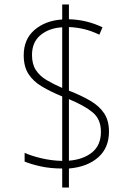

<svg xmlns="http://www.w3.org/2000/svg" viewBox="-20 -780 570 858"><path d="M258 -27Q205 -27 162 -36.5Q119 -46 90 -58V-97Q121 -83 166 -72.5Q211 -62 258 -61V-349Q207 -370 168 -393Q129 -416 107.5 -449Q86 -482 86 -533Q86 -605 134.5 -646.5Q183 -688 258 -693V-760H288V-694Q367 -692 438 -658L424 -625Q389 -642 355 -650Q321 -658 288 -659V-375Q344 -353 384 -329.5Q424 -306 445.5 -273.5Q467 -241 467 -192Q467 -119 418.5 -76.5Q370 -34 288 -27V58H258ZM258 -658Q200 -655 161.5 -623.5Q123 -592 123 -534Q123 -493 140.5 -466.5Q158 -440 188.5 -422Q219 -404 258 -387ZM288 -62Q352 -67 391.5 -99Q431 -131 431 -191Q431 -247 394.5 -277.5Q358 -308 288 -337Z"/></svg>

Font: Noto Sans Mono Condensed ExtraLight
Style: Regular
Weight: 200
Width: 3
Designer: Monotype Design Team
Foundry: Monotype Imaging Inc.
Version: Version 2.014; ttfautohint (v1.8.4.7-5d5b)